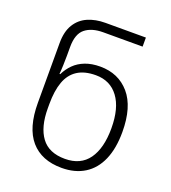

<svg xmlns="http://www.w3.org/2000/svg" viewBox="-139 -864 871 977"><g transform="rotate(20 296.0 -375.0)"><path d="M306 10Q197 10 138.5 -57.5Q80 -125 80 -260V-584Q80 -646 104 -685Q128 -724 169.5 -742Q211 -760 264 -760H483V-711H270Q208 -711 172.5 -682.5Q137 -654 137 -583V-536Q137 -516 136 -485.5Q135 -455 133 -436H137Q152 -467 176 -491Q200 -515 235 -528.5Q270 -542 316 -542Q415 -542 475 -472.5Q535 -403 535 -267Q535 -178 508 -116Q481 -54 429.5 -22Q378 10 306 10ZM306 -39Q391 -39 433.5 -98.5Q476 -158 476 -266Q476 -375 432 -434Q388 -493 310 -493Q249 -493 210.5 -468Q172 -443 154.5 -394.5Q137 -346 137 -275V-251Q137 -150 178 -94.5Q219 -39 306 -39Z"/></g></svg>

Font: Noto Sans Georgian Light
Style: Regular
Weight: 300
Version: Version 2.002